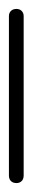

<svg xmlns="http://www.w3.org/2000/svg" viewBox="-20 -410 73 430"><path d="M0 -17H33V-374H0ZM17 -33Q9 -33 4.5 -28.5Q0 -24 0 -17Q0 -9 4.5 -4.5Q9 0 17 0Q24 0 28.5 -4.5Q33 -9 33 -17Q33 -24 28.5 -28.5Q24 -33 17 -33ZM17 -390Q9 -390 4.5 -385.5Q0 -381 0 -374Q0 -366 4.5 -361.5Q9 -357 17 -357Q24 -357 28.5 -361.5Q33 -366 33 -374Q33 -381 28.5 -385.5Q24 -390 17 -390Z"/></svg>

Font: Wavefont Light
Style: Regular
Weight: 300
Version: Version 3.004;gftools[0.9.33]